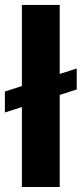

<svg xmlns="http://www.w3.org/2000/svg" viewBox="-27 -747 327 767"><path d="M279.5 -473.4V-389.6L-7.5 -297.6V-381.4ZM211.6 -727.3V0H60.4V-727.3Z"/></svg>

Font: InterMG
Style: Bold
Weight: 700
Designer: Rasmus Andersson
Foundry: rsms
Version: Version 3.019;December 26, 2023;FontCreator 15.0.0.2955 64-b